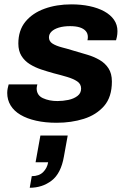

<svg xmlns="http://www.w3.org/2000/svg" viewBox="-20 -559 596 893"><path d="M243.4 12Q190.6 12 148.1 2.4Q105.5 -7.1 75.3 -25Q45 -42.9 29.3 -68.8Q13.6 -94.8 13.6 -126.7Q13.6 -137.9 16 -149.1Q18.3 -160.3 20.3 -166.5H153.7Q152.5 -162.3 151.5 -156.5Q150.5 -150.7 150.5 -148.3Q150.5 -115.9 179.5 -102.5Q208.6 -89 246.8 -89Q272.7 -89 298 -94.3Q323.3 -99.7 340.2 -112.6Q357.2 -125.5 357.2 -147Q357.2 -168.6 339 -180.6Q320.9 -192.7 292.1 -201.2Q263.3 -209.8 230.2 -218.1Q201.1 -226.1 171.7 -235.9Q142.3 -245.7 118.2 -260.8Q94.2 -275.9 79.7 -299.2Q65.3 -322.6 65.3 -356.4Q65.3 -417.9 98.1 -458Q131 -498.1 186.9 -518.4Q242.8 -538.7 311.9 -538.7Q357.8 -538.7 396.8 -530.4Q435.9 -522.1 464.9 -506.2Q493.9 -490.3 510.1 -467.2Q526.3 -444 526.3 -414.3Q526.3 -399.8 523.6 -387.3Q521 -374.9 519.7 -371.6H386.8Q387.8 -376.6 388.2 -380.3Q388.6 -384.1 388.6 -386.9Q388.6 -403.3 378.9 -414.5Q369.3 -425.7 351.1 -431.6Q333 -437.4 306 -437.4Q275.7 -437.4 253.5 -430.6Q231.4 -423.8 219.5 -412.1Q207.7 -400.4 207.7 -385.2Q207.7 -366.6 224.5 -356.1Q241.3 -345.6 268.2 -338.6Q295 -331.7 325.8 -322.2Q355.9 -313.6 386.3 -304.4Q416.7 -295.3 442.8 -280.4Q468.8 -265.5 484.6 -241.2Q500.4 -217 500.4 -179.8Q500.4 -107.8 464.3 -66.2Q428.2 -24.7 370 -6.3Q311.8 12 243.4 12ZM118.3 314.3 127.8 260.3Q161.5 260.3 180.4 241.7Q199.3 223 204 195.6H145.5L167.9 71.4H294.9L277.2 169.3Q263.6 247.8 220 281.1Q176.5 314.3 118.3 314.3Z"/></svg>

Font: Archivo Variable SemiBold
Style: Italic
Weight: 600
Italic angle: -10°
Designer: Hector Gatti
Foundry: Omnibus-Type
Version: Version 2.001